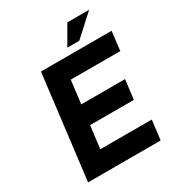

<svg xmlns="http://www.w3.org/2000/svg" viewBox="-212 -1050 1091 1182"><g transform="rotate(-30 333.5 -458.5)"><path d="M657 -736 641 -601H289L269 -437H580L563 -299H252L232 -139H598L581 0H65L155 -736ZM454 -782H369L447 -917H602Z"/></g></svg>

Font: Josefin Sans
Style: Bold Italic
Weight: 700
Italic angle: -7°
Designer: Santiago Orozco
Foundry: Typemade
Version: Version 2.000